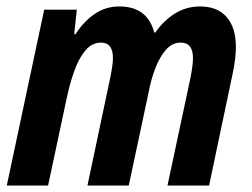

<svg xmlns="http://www.w3.org/2000/svg" viewBox="-20 -575 781 595"><path d="M1 0 117 -545H218L210 -469H214Q239 -508 273 -531.5Q307 -555 350 -555Q437 -555 458 -474H461Q487 -511 522 -533Q557 -555 600 -555Q654 -555 682.5 -522Q711 -489 711 -430Q711 -413 708.5 -391.5Q706 -370 701 -347L628 0H499L569 -328Q573 -347 575.5 -364.5Q578 -382 578 -395Q578 -443 540 -443Q514 -443 494.5 -421Q475 -399 461.5 -364Q448 -329 441 -291L379 0H251L321 -331Q325 -350 327.5 -366.5Q330 -383 330 -395Q330 -443 293 -443Q265 -443 244.5 -418.5Q224 -394 210 -354.5Q196 -315 187 -272L129 0Z"/></svg>

Font: Noto Sans Condensed
Style: Bold Italic
Weight: 700
Width: 3
Italic angle: -12°
Designer: Monotype Design Team
Foundry: Monotype Imaging Inc.
Version: Version 2.013; ttfautohint (v1.8.4.7-5d5b)